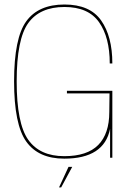

<svg xmlns="http://www.w3.org/2000/svg" viewBox="-20 -700 596 852"><path d="M265 4Q442 4 468.5 -128.5V0H478.5V-297H277V-285.5H466L465 -203Q465 -106.5 416 -56.8Q367 -7 265 -7Q157 -7 105.5 -79.5Q54 -152 54 -339Q54 -526.5 105.5 -597.8Q157 -669 266 -669Q372 -669 419.5 -601.5Q467 -534 467 -418.5H478.5Q478.5 -538.5 428.8 -609.2Q379 -680 266 -680Q150.5 -680 96.5 -605.5Q42.5 -531 42.5 -339Q42.5 -147.5 96.5 -71.8Q150.5 4 265 4ZM242 131.5H251.5L300.5 40.5H284Z"/></svg>

Font: Anybody UltraCondensed Thin Thin
Style: Regular
Weight: 250
Version: Version 1.111